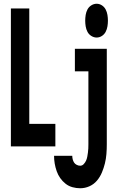

<svg xmlns="http://www.w3.org/2000/svg" viewBox="-20 -780 640 1023"><path d="M38 0V-735H136V-120H275V0ZM495 -580Q480 -580 466.5 -588.5Q453 -597 446 -610.5Q439 -624 436.5 -639.5Q434 -655 434 -670Q434 -685 436.5 -700.5Q439 -716 446 -729.5Q453 -743 466.5 -751.5Q480 -760 495 -760Q510 -760 523 -751.5Q536 -743 543 -729.5Q550 -716 552.5 -700.5Q555 -685 555 -670Q555 -655 552.5 -639.5Q550 -624 543 -610.5Q536 -597 523 -588.5Q510 -580 495 -580ZM407 223Q387 223 366.5 217.5Q346 212 329.5 199Q313 186 301 169Q289 152 282 132Q275 112 271.5 91.5Q268 71 268 50H365Q365 60 367.5 69.5Q370 79 375 86.5Q380 94 389 98.5Q398 103 407 103Q418 103 426 94.5Q434 86 438.5 76Q443 66 445 55Q447 44 448.5 33Q450 22 450.5 11Q451 0 451 -11V-400H379V-520H549V-11Q549 15 547 40.5Q545 66 539 90.5Q533 115 523 139Q513 163 496.5 182.5Q480 202 456.5 212.5Q433 223 407 223Z"/></svg>

Font: Iosevka Heavy Extended
Style: Regular
Weight: 900
Width: 7
Monospace: yes
Designer: Belleve Invis
Foundry: Belleve Invis
Version: Version 32.5.0; ttfautohint (v1.8.4)